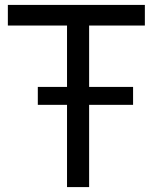

<svg xmlns="http://www.w3.org/2000/svg" viewBox="-20 -762 622 782"><path d="M134 -408V-335H253V0H343V-335H522V-408H343V-658H570V-742H12V-658H253V-408Z"/></svg>

Font: Cheyenne Sans
Style: Regular
Weight: 400
Designer: The Public Sans project authors (U.S. Web Design System), Libre Franklin designed by Pablo Impallari and Rodrigo Fuenzal
Foundry: The Cheyenne Sans Project Authors
Version: Version 2.007